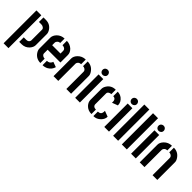

<svg xmlns="http://www.w3.org/2000/svg" viewBox="143 -1761 3019 3019"><g transform="rotate(45 1652.5 -252.0)"><path d="M197.3 0V-100.6H252Q297.9 -100.6 312.5 -136.7Q315.4 -143.6 315.4 -149.4V-391.6Q315.4 -411.1 293 -426.8Q274.4 -440.4 249 -440.4H195.3V-541H249Q341.8 -541 392.6 -465.8Q418 -427.7 418 -393.6V-147.5Q418 -100.6 377 -54.7Q327.1 -1 252 0ZM39.1 189.5V-541H147.5V189.5Z M496.1 -147.5V-395.5Q498 -443.4 540 -488.3Q591.8 -540 665 -541V-443.4Q627 -443.4 607.4 -409.2Q600.6 -397.5 600.6 -387.7V-329.1H786.1V-386.7Q786.1 -427.7 741.2 -440.4Q728.5 -444.3 715.8 -444.3V-541Q785.2 -541 838.9 -493.2Q883.8 -450.2 884.8 -396.5V-228.5H600.6V-147.5Q600.6 -122.1 628.9 -105.5Q646.5 -95.7 667 -95.7V0Q576.2 0 523.4 -73.2Q496.1 -113.3 496.1 -147.5ZM715.8 0V-96.7Q772.5 -96.7 793.9 -144.5Q796.9 -151.4 798.8 -157.2L885.7 -126Q868.2 -59.6 806.6 -23.4Q764.6 0 715.8 0Z M960 0V-394.5Q960 -441.4 1002.9 -487.3Q1055.7 -542 1133.8 -543V-439.5Q1088.9 -439.5 1071.3 -404.3Q1065.4 -392.6 1065.4 -381.8V0ZM1176.8 -439.5V-543Q1269.5 -543 1322.3 -467.8Q1350.6 -428.7 1350.6 -394.5V0H1245.1V-381.8Q1245.1 -411.1 1216.8 -428.7Q1199.2 -439.5 1176.8 -439.5Z M1434.6 -616.2Q1434.6 -652.3 1466.8 -668Q1479.5 -673.8 1492.2 -673.8Q1529.3 -673.8 1544.9 -641.6Q1550.8 -628.9 1550.8 -616.2Q1550.8 -581.1 1517.6 -565.4Q1504.9 -559.6 1492.2 -559.6Q1457 -559.6 1440.4 -590.8Q1434.6 -602.5 1434.6 -616.2ZM1441.4 0V-520.5H1545.9V0Z M1633.8 -147.5Q1633.8 -96.7 1673.8 -52.7Q1722.7 0 1802.7 0V-99.6Q1752 -99.6 1739.3 -133.8Q1736.3 -140.6 1736.3 -147.5V-392.6Q1736.3 -418.9 1764.6 -433.6Q1781.2 -442.4 1802.7 -442.4V-541Q1707 -541 1658.2 -464.8Q1634.8 -428.7 1633.8 -394.5ZM1846.7 -441.4Q1893.6 -441.4 1903.3 -397.5Q1905.3 -389.6 1905.3 -381.8V-354.5L2001 -390.6Q2001 -462.9 1942.4 -508.8Q1899.4 -541 1846.7 -541ZM1846.7 1Q1916 2.9 1968.8 -50.8Q2012.7 -95.7 2012.7 -150.4L1917 -186.5V-160.2Q1912.1 -99.6 1846.7 -98.6Z M2082 -616.2Q2082 -652.3 2114.3 -668Q2127 -673.8 2139.6 -673.8Q2176.8 -673.8 2192.4 -641.6Q2198.2 -628.9 2198.2 -616.2Q2198.2 -581.1 2165 -565.4Q2152.3 -559.6 2139.6 -559.6Q2104.5 -559.6 2087.9 -590.8Q2082 -602.5 2082 -616.2ZM2088.9 0V-520.5H2193.4V0Z M2285.2 0V-694.3H2396.5V0Z M2478.5 0V-694.3H2589.8V0Z M2677.7 -616.2Q2677.7 -652.3 2710 -668Q2722.7 -673.8 2735.4 -673.8Q2772.5 -673.8 2788.1 -641.6Q2793.9 -628.9 2793.9 -616.2Q2793.9 -581.1 2760.7 -565.4Q2748 -559.6 2735.4 -559.6Q2700.2 -559.6 2683.6 -590.8Q2677.7 -602.5 2677.7 -616.2ZM2684.6 0V-520.5H2789.1V0Z M2877 0V-394.5Q2877 -441.4 2919.9 -487.3Q2972.7 -542 3050.8 -543V-439.5Q3005.9 -439.5 2988.3 -404.3Q2982.4 -392.6 2982.4 -381.8V0ZM3093.8 -439.5V-543Q3186.5 -543 3239.3 -467.8Q3267.6 -428.7 3267.6 -394.5V0H3162.1V-381.8Q3162.1 -411.1 3133.8 -428.7Q3116.2 -439.5 3093.8 -439.5Z"/></g></svg>

Font: Post No Bills Colombo
Style: Bold
Weight: 700
Designer: Kosala Senevirathne, Siva Puranthara, Lasantha Premarathna, Tharique Azeez
Foundry: Mooniak
Version: Version 1.220 ; ttfautohint (v1.6)